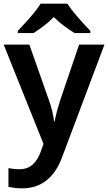

<svg xmlns="http://www.w3.org/2000/svg" viewBox="-20 -786 589 1046"><path d="M0 -543H140L248 -236Q258 -208 264.5 -180.5Q271 -153 275 -124H278Q282 -150 290 -179Q298 -208 307 -237L411 -543H549L318 71Q288 153 233.5 196.5Q179 240 101 240Q77 240 58.5 237.5Q40 235 26 232V130Q37 132 52.5 134Q68 136 85 136Q132 136 160 108.5Q188 81 202 40L217 -2ZM347 -766Q361 -744 383.5 -716.5Q406 -689 430 -663Q454 -637 472 -618V-606H386Q360 -622 330 -644Q300 -666 273 -693Q247 -666 218 -644.5Q189 -623 163 -606H77V-618Q96 -638 119.5 -663.5Q143 -689 165.5 -716.5Q188 -744 201 -766Z"/></svg>

Font: Noto Sans Adlam Unjoined SemiBold
Style: Regular
Weight: 600
Version: Version 3.001